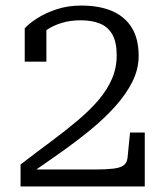

<svg xmlns="http://www.w3.org/2000/svg" viewBox="-20 -671 600 691"><path d="M320 -61H82Q78 -59 77.5 -54Q77 -49 79.5 -45.5Q82 -42 86 -44Q143 -83 199.5 -123Q256 -163 306 -204Q356 -245 395 -288.5Q434 -332 456.5 -377Q479 -422 479 -470Q479 -531 454.5 -571Q430 -611 384 -631Q338 -651 272 -651Q224 -651 183.5 -637.5Q143 -624 113.5 -605Q84 -586 69 -569V-449H147V-576Q142 -578 136 -575Q130 -572 124.5 -564.5Q119 -557 114 -547.5Q109 -538 107 -527Q124 -547 147.5 -563Q171 -579 202 -588.5Q233 -598 270 -598Q310 -598 339 -586.5Q368 -575 384 -547.5Q400 -520 400 -472Q400 -427 383 -387.5Q366 -348 335.5 -312Q305 -276 262 -239.5Q219 -203 166.5 -164Q114 -125 54 -79V0H501V-194H448L439 -103Q437 -85 425 -76Q413 -67 387 -64Q361 -61 320 -61Z"/></svg>

Font: Roboto Serif 20pt Light
Style: Regular
Weight: 300
Version: Version 1.008